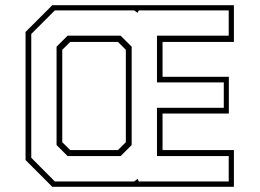

<svg xmlns="http://www.w3.org/2000/svg" viewBox="-20 -720 1001 740"><path d="M181.5 0 78.5 -103V-597L181.5 -700H881.5V-558.5H606.5V-424H862V-282.5H606.5V-141.5H881.5V0ZM240.5 -118.5 198 -161V-540L240.5 -582.5H445L487.5 -540V-161L445 -118.5ZM250.5 -141.5H434.5L465 -172V-528L434.5 -558.5H250.5L220 -528V-172ZM191.5 -20.5H497L510.5 -30.5L515 -20.5H861.5V-118.5H585V-304.5H842.5V-402.5H585V-582.5H861.5V-680H515L510.5 -670.5L497 -680H191.5L100.5 -589V-112Z"/></svg>

Font: Tourney Thin ExtraLight
Style: Regular
Weight: 250
Version: Version 1.015